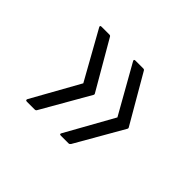

<svg xmlns="http://www.w3.org/2000/svg" viewBox="-82 -571 617 617"><g transform="rotate(45 226.0 -263.0)"><path d="M237 -93Q229 -93 233 -100L324 -263L232 -426Q228 -433 236 -433H272Q276 -433 278 -429L372 -267Q375 -263 372 -259L279 -97Q276 -93 273 -93ZM83 -93Q75 -93 78 -100L169 -263L78 -426Q74 -433 82 -433H118Q122 -433 124 -429L218 -267Q221 -263 218 -259L125 -97Q123 -93 118 -93Z"/></g></svg>

Font: Sofia Sans Semi Condensed Light
Style: Regular
Weight: 300
Designer: Botio Nikoltchev, Ani Petrova
Foundry: lettersoup
Version: Version 4.100; ttfautohint (v1.8.4.7-5d5b)